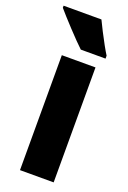

<svg xmlns="http://www.w3.org/2000/svg" viewBox="-166 -817 579 868"><g transform="rotate(20 123.5 -383.0)"><path d="M213 0H51V-553H213ZM164 -766Q173 -747 188 -717.5Q203 -688 218 -661Q233 -634 242 -620V-606H123Q111 -617 91.5 -637Q72 -657 50.5 -680Q29 -703 10.5 -723.5Q-8 -744 -18 -756V-766Z"/></g></svg>

Font: Noto Sans Gurmukhi UI ExtraCondensed Black
Style: Regular
Weight: 900
Width: 2
Designer: Jelle Bosma - Monotype Design Team
Foundry: Monotype Imaging Inc.
Version: Version 2.004; ttfautohint (v1.8.4.7-5d5b)